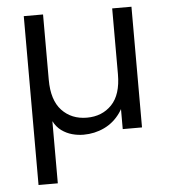

<svg xmlns="http://www.w3.org/2000/svg" viewBox="-51 -547 702 794"><g transform="rotate(-5 300.0 -150.5)"><path d="M524 0H444V-501H524ZM157 200H77V-501H157V-230Q157 -145 197 -102.5Q237 -60 301 -60Q364 -60 404 -101.5Q444 -143 444 -228L469 -162Q461 -105 434 -67Q407 -29 367 -10Q327 9 281 9Q257 9 233.5 2.5Q210 -4 190 -18.5Q170 -33 157 -58Z"/></g></svg>

Font: Albert Sans
Style: Regular
Weight: 400
Designer: Andreas Rasmussen
Foundry: a.Foundry
Version: Version 1.025